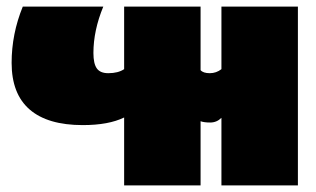

<svg xmlns="http://www.w3.org/2000/svg" viewBox="-20 -560 955 580"><path d="M355 0V-205.1Q308.1 -182.1 230 -182.1Q124 -182.1 69.6 -229.2Q15.1 -276.4 15.1 -370.1Q15.1 -457.5 48.8 -540H292Q262.2 -467.8 262.2 -399.9Q262.2 -367.7 272.5 -353.3Q282.7 -338.9 307.1 -338.9Q336.9 -338.9 355 -351.1V-540H585.9V-348.1Q593.8 -338.9 613.8 -338.9Q633.3 -338.9 648.9 -351.1V-540H879.9V0H648.9V-204.1Q634.8 -189.9 615.2 -189.9Q596.2 -189.9 585.9 -193.8V0Z"/></svg>

Font: Kanit Black
Style: Regular
Weight: 900
Designer: Katatrad Team
Foundry: CadsonDemak
Version: Version 1.000;PS 001.000;hotconv 1.0.88;makeotf.lib2.5.64775